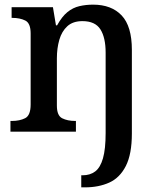

<svg xmlns="http://www.w3.org/2000/svg" viewBox="-20 -567 686 827"><path d="M330 240V188H336Q368 188 390 171.5Q412 155 423.5 115Q435 75 435 6V-340Q435 -405 412.5 -440.5Q390 -476 335 -476Q294 -476 270 -454Q246 -432 235.5 -395.5Q225 -359 225 -316V-112Q225 -69 248 -57.5Q271 -46 304 -46H307V0H25V-46H31Q65 -46 88.5 -58Q112 -70 112 -117V-423Q112 -467 89 -478.5Q66 -490 33 -490H30V-536H208L221 -458H226Q247 -496 270.5 -515Q294 -534 322 -540.5Q350 -547 381 -547Q460 -547 504 -500.5Q548 -454 548 -352V8Q548 97 522 148Q496 199 450.5 219.5Q405 240 346 240Z"/></svg>

Font: Noto Naskh Arabic Medium
Style: Regular
Weight: 500
Designer: Monotype Design Team, David Williams, Mohamad Dakak and Nizar Qandah
Foundry: Monotype Imaging Inc.
Version: Version 2.016